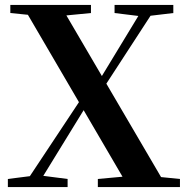

<svg xmlns="http://www.w3.org/2000/svg" viewBox="-20 -761 766 781"><path d="M12 0V-33L122 -47H146L255 -33V0ZM72 0 334 -395 362 -374H356L340 -345L128 0ZM378 0V-33L531 -47H572L712 -33V0ZM392 -389 362 -405H368L383 -433L570 -741H621ZM503 0 70 -741H225L659 0ZM22 -708V-741H350V-708L206 -694H162ZM446 -708V-741H685V-708L576 -695H552Z"/></svg>

Font: Noto Serif TC
Style: Bold
Weight: 700
Designer: Ryoko NISHIZUKA 西塚涼子 (kana & ideographs); Frank Grießhammer (Latin, Greek & Cyrillic); Wenlong ZHANG 张文龙 (bopomofo); San
Foundry: Adobe
Version: Version 2.002-H1;hotconv 1.1.0;makeotfexe 2.6.0